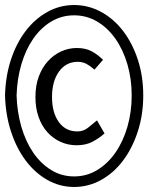

<svg xmlns="http://www.w3.org/2000/svg" viewBox="-20 -733 590 764"><path d="M0 -353Q2 -277 23.5 -210.5Q45 -144 82 -94.5Q119 -45 168.5 -17Q218 11 275 11Q332 11 382.5 -17Q433 -45 470 -94.5Q507 -144 528.5 -210.5Q550 -277 550 -353Q550 -430 528.5 -495.5Q507 -561 470 -609.5Q433 -658 382.5 -685.5Q332 -713 275 -713Q218 -713 168.5 -685.5Q119 -658 82 -609.5Q45 -561 23.5 -495.5Q2 -430 0 -353ZM46 -353Q48 -419 65 -477Q82 -535 112 -578.5Q142 -622 183.5 -647Q225 -672 275 -672Q325 -672 367 -647Q409 -622 439.5 -578.5Q470 -535 487 -477Q504 -419 504 -353Q504 -287 487 -228.5Q470 -170 439.5 -126Q409 -82 367 -56.5Q325 -31 275 -31Q225 -31 183.5 -56.5Q142 -82 112 -126Q82 -170 65 -228.5Q48 -287 46 -353ZM366 -254Q349 -240 330.5 -225Q312 -210 288 -210Q241 -210 214 -247.5Q187 -285 187 -347Q187 -410 215 -448.5Q243 -487 289 -487Q309 -487 324.5 -478.5Q340 -470 356 -456L390 -495Q370 -515 345.5 -528.5Q321 -542 286 -542Q253 -542 223.5 -528.5Q194 -515 171 -490Q148 -465 134.5 -429Q121 -393 121 -347Q121 -303 133.5 -267.5Q146 -232 168.5 -207Q191 -182 221 -168.5Q251 -155 285 -155Q321 -155 347 -168.5Q373 -182 396 -202Z"/></svg>

Font: Codetta
Style: Regular
Weight: 400
Italic angle: -11°
Designer: Ulrich Proeller
Foundry: PROSA GmbH
Version: Version 2.00;September 29, 2018;FontCreator 11.5.0.2427 64-b